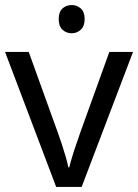

<svg xmlns="http://www.w3.org/2000/svg" viewBox="-20 -742 548 762"><path d="M265 -722Q285 -722 300.5 -708.5Q316 -695 316 -666Q316 -638 300.5 -624Q285 -610 265 -610Q243 -610 228 -624Q213 -638 213 -666Q213 -695 228 -708.5Q243 -722 265 -722ZM203 0 0 -536H94L208 -220Q216 -198 225 -171Q234 -144 241 -119.5Q248 -95 251 -78H255Q259 -95 266.5 -120Q274 -145 283.5 -172Q293 -199 300 -220L414 -536H508L304 0Z"/></svg>

Font: ubangla15
Style: Book
Weight: 400
Designer: Jelle Bosma - Monotype Design Team
Foundry: Monotype Imaging Inc.
Version: Version 2.003